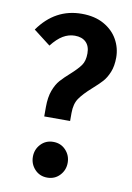

<svg xmlns="http://www.w3.org/2000/svg" viewBox="-83 -758 569 826"><g transform="rotate(10 202.0 -345.0)"><path d="M385 -545Q385 -508 374 -481Q363 -454 347.5 -437Q332 -420 306 -397Q271 -366 254 -341.5Q237 -317 237 -277V-242H124V-283Q124 -326 135 -355.5Q146 -385 162 -403Q178 -421 203 -443Q232 -469 246 -488.5Q260 -508 260 -541Q260 -573 242.5 -590Q225 -607 194 -607Q167 -607 142.5 -592.5Q118 -578 93 -546L19 -603Q91 -705 207 -705Q264 -705 304 -682.5Q344 -660 364.5 -623.5Q385 -587 385 -545ZM258 -63Q258 -31 236.5 -8Q215 15 182 15Q149 15 127.5 -8Q106 -31 106 -63Q106 -95 127.5 -118Q149 -141 182 -141Q215 -141 236.5 -118Q258 -95 258 -63Z"/></g></svg>

Font: Fira Sans Extra Condensed Medium
Style: Regular
Weight: 500
Width: 1
Designer: Carrois Corporate & Edenspiekermann AG
Foundry: Carrois Corporate GbR & Edenspiekermann AG
Version: Version 4.203